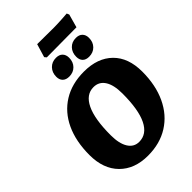

<svg xmlns="http://www.w3.org/2000/svg" viewBox="-290 -1103 1223 1223"><g transform="rotate(-45 321.5 -491.5)"><path d="M26 -255Q26 -378 68 -468Q110 -558 189 -607Q268 -656 377 -656Q500 -656 570 -587Q640 -518 640 -393Q640 -271 597 -179.5Q554 -88 474.5 -38Q395 12 287 12Q167 12 96.5 -59Q26 -130 26 -255ZM452 -384Q452 -461 425.5 -502Q399 -543 350 -543Q283 -543 247 -468.5Q211 -394 211 -249Q211 -173 237 -131.5Q263 -90 310 -90Q379 -90 415.5 -164Q452 -238 452 -384ZM543 -889 406 -888 274 -887 263 -900 290 -990 439 -989Q469 -989 509 -991.5Q549 -994 561 -995L568 -979ZM229 -757Q229 -795 252.5 -819.5Q276 -844 313 -844Q342 -844 357.5 -828Q373 -812 373 -785Q373 -747 349.5 -723Q326 -699 289 -699Q260 -699 244.5 -714.5Q229 -730 229 -757ZM409 -757Q409 -795 432 -819.5Q455 -844 492 -844Q521 -844 536.5 -828Q552 -812 552 -785Q552 -747 528.5 -723Q505 -699 468 -699Q439 -699 424 -714.5Q409 -730 409 -757Z"/></g></svg>

Font: Alegreya ExtraBold
Style: Italic
Weight: 800
Italic angle: -7°
Designer: Juan Pablo del Peral
Foundry: Huerta Tipografica
Version: Version 2.007; ttfautohint (v1.6)